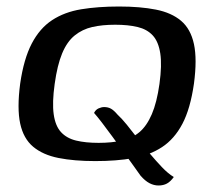

<svg xmlns="http://www.w3.org/2000/svg" viewBox="-20 -488 652 590"><path d="M273 7Q208 7 160 -2.5Q112 -12 82 -37Q52 -62 42 -108.5Q32 -155 42 -231Q53 -307 77.5 -354Q102 -401 140 -426Q178 -451 229.5 -459.5Q281 -468 346 -468Q411 -468 459 -458.5Q507 -449 536.5 -424Q566 -399 576 -352.5Q586 -306 576 -231Q565 -154 540.5 -107.5Q516 -61 478 -36Q440 -11 389 -2Q338 7 273 7ZM283 -49Q323 -49 354.5 -56Q386 -63 408.5 -82Q431 -101 446.5 -137Q462 -173 470 -230Q478 -288 472.5 -324Q467 -360 449.5 -379Q432 -398 403 -405Q374 -412 334 -412Q294 -412 263.5 -405Q233 -398 209.5 -379Q186 -360 171 -324Q156 -288 148 -230Q140 -173 145 -137Q150 -101 167.5 -82Q185 -63 214 -56Q243 -49 283 -49ZM467 82Q453 82 439.5 75Q426 68 412 52Q405 42 391 22.5Q377 3 360 -20.5Q343 -44 325.5 -68Q308 -92 293 -111.5Q278 -131 269 -141Q274 -151 283 -155Q292 -159 300 -159Q312 -159 321 -154Q330 -149 341 -136Q354 -124 369.5 -105Q385 -86 403 -62.5Q421 -39 440 -16.5Q459 6 477.5 25.5Q496 45 514 56Q504 70 493 76Q482 82 467 82Z"/></svg>

Font: Genos Medium
Style: Italic
Weight: 500
Italic angle: -8°
Designer: Robert E. Leuschke
Foundry: Robert E. Leuschke
Version: Version 1.010